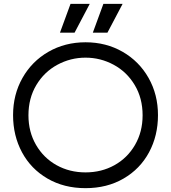

<svg xmlns="http://www.w3.org/2000/svg" viewBox="-20 -966 890 999"><path d="M128 -366Q128 -280 167.5 -212Q207 -144 274.5 -106.5Q342 -69 425 -69Q508 -69 575.5 -106.5Q643 -144 682.5 -212Q722 -280 722 -366Q722 -455 681 -523.5Q640 -592 571.5 -629Q503 -666 425 -666Q347 -666 278.5 -629Q210 -592 169 -523.5Q128 -455 128 -366ZM48 -367Q48 -474 97 -560.5Q146 -647 232 -696.5Q318 -746 425 -746Q532 -746 618 -696.5Q704 -647 753 -560.5Q802 -474 802 -367Q802 -260 755.5 -173.5Q709 -87 623 -37Q537 13 425 13Q313 13 227 -37Q141 -87 94.5 -173.5Q48 -260 48 -367ZM447 -946 368 -796H292L347 -946ZM618 -946 539 -796H463L518 -946Z"/></svg>

Font: Kreadon
Style: Regular
Weight: 400
Designer: kohakuno
Foundry: StudioGnu
Version: Version 1.000;Glyphs 3.1.2 (3151)